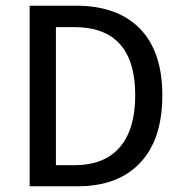

<svg xmlns="http://www.w3.org/2000/svg" viewBox="-20 -653 638 673"><path d="M84 0V-633H246Q392 -633 470.5 -552.5Q549 -472 549 -319Q549 -165 471.5 -82.5Q394 0 251 0ZM176 -74H240Q346 -74 400 -137Q454 -200 454 -319Q454 -558 240 -558H176Z"/></svg>

Font: Narnoor
Style: Regular
Weight: 400
Designer: S. Sridhar Murthy
Foundry: SIL International
Version: Version 3.000